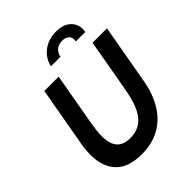

<svg xmlns="http://www.w3.org/2000/svg" viewBox="-253 -1051 1205 1205"><g transform="rotate(-45 349.0 -449.0)"><path d="M294 14Q176 14 119.5 -46Q63 -106 63 -212Q63 -229 64.5 -252Q66 -275 71 -300L142 -700H269L206 -343Q201 -314 198.5 -290Q196 -266 196 -245Q196 -204 207 -173.5Q218 -143 244 -126Q270 -109 315 -109Q362 -109 394.5 -127Q427 -145 449 -177Q471 -209 484.5 -251.5Q498 -294 507 -343L570 -700H698L627 -300Q610 -205 567.5 -134.5Q525 -64 456.5 -25Q388 14 294 14ZM281 -780Q288 -816 311.5 -846Q335 -876 372 -894Q409 -912 456 -912Q520 -912 554 -881Q588 -850 588 -804Q588 -798 587.5 -792Q587 -786 586 -780H501Q503 -790 503 -795Q503 -819 487 -831.5Q471 -844 444 -844Q413 -844 392 -827.5Q371 -811 366 -780Z"/></g></svg>

Font: Cabin VF Beta
Style: Italic
Weight: 400
Italic angle: -7°
Designer: Pablo Impallari
Foundry: Pablo Impallari. http://www.impallari.com Igino Marini. http://www.ikern.com
Version: Version 2.300